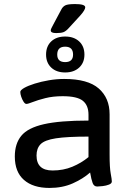

<svg xmlns="http://www.w3.org/2000/svg" viewBox="-20 -919 645 946"><path d="M224 7Q143 7 98 -32.5Q53 -72 53 -148Q53 -211 85 -250Q117 -289 196 -307Q275 -325 416 -325V-354Q416 -400 388 -422.5Q360 -445 289 -445Q241 -445 203.5 -435.5Q166 -426 142 -416.5Q118 -407 110 -407Q103 -407 96 -418Q89 -429 84.5 -442.5Q80 -456 80 -466Q80 -475 99.5 -486Q119 -497 151 -507Q183 -517 221 -523.5Q259 -530 296 -530Q413 -530 466.5 -483Q520 -436 520 -356V-158Q520 -93 525.5 -64Q531 -35 531 -25Q531 -15 517 -9.5Q503 -4 485.5 -2Q468 0 459 0Q443 0 436.5 -17Q430 -34 424 -69Q389 -38 338.5 -15.5Q288 7 224 7ZM239 -79Q292 -79 336.5 -97.5Q381 -116 416 -145V-246Q311 -246 255.5 -237.5Q200 -229 180 -208.5Q160 -188 160 -153Q160 -79 239 -79ZM301 -562Q258 -562 232.5 -586Q207 -610 207 -650Q207 -691 232.5 -715Q258 -739 301 -739Q344 -739 370 -715Q396 -691 396 -650Q396 -610 370 -586Q344 -562 301 -562ZM301 -613Q340 -613 340 -650Q340 -689 301 -689Q262 -689 262 -650Q262 -613 301 -613ZM257 -756Q230 -756 230 -769Q230 -774 233.5 -780.5Q237 -787 242 -797L282 -872Q289 -886 301.5 -892.5Q314 -899 350 -899Q400 -899 400 -883Q400 -870 375 -842L320 -782Q305 -765 292.5 -760.5Q280 -756 257 -756Z"/></svg>

Font: Asap Semi Expanded Medium
Style: Regular
Weight: 500
Width: 6
Designer: Pablo Cosgaya
Foundry: Omnibus-Type
Version: Version 3.001; ttfautohint (v1.8.4.7-5d5b)